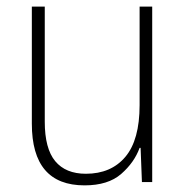

<svg xmlns="http://www.w3.org/2000/svg" viewBox="-20 -549 562 579"><path d="M439 -529V0H408L404 -103H401Q385 -59 345.5 -24.5Q306 10 235 10Q76 10 76 -176V-529H115V-182Q115 -101 146.5 -63Q178 -25 239 -25Q315 -25 358 -76Q401 -127 401 -232V-529Z"/></svg>

Font: Noto Sans Tamil SemiCondensed ExtraLight
Style: Regular
Weight: 200
Width: 4
Designer: Jelle Bosma - Monotype Design Team
Foundry: Monotype Imaging Inc.
Version: Version 2.004; ttfautohint (v1.8.4.7-5d5b)